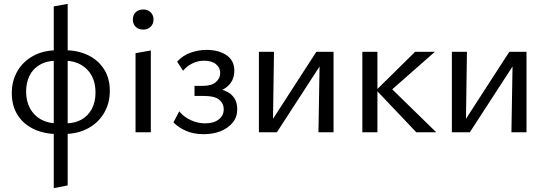

<svg xmlns="http://www.w3.org/2000/svg" viewBox="-20 -684 2818 993"><path d="M258 289V-651L330 -664V275ZM276 9Q209 9 155.5 -16Q102 -41 71.5 -88.5Q41 -136 41 -202Q41 -266 70 -316Q99 -366 152 -395Q205 -424 276 -424V-370Q221 -370 185 -348.5Q149 -327 132 -291Q115 -255 115 -211Q115 -161 135 -124Q155 -87 191.5 -66.5Q228 -46 276 -46ZM318 9V-46Q366 -46 400.5 -65Q435 -84 454.5 -120Q474 -156 474 -206Q474 -256 454.5 -292Q435 -328 400 -348.5Q365 -369 318 -370V-424Q382 -424 434.5 -399Q487 -374 517.5 -327Q548 -280 548 -214Q548 -151 519 -101Q490 -51 438.5 -22Q387 7 318 9Z M681 0V-409L760 -423V0ZM721 -531Q696 -531 681.5 -545.5Q667 -560 667 -583Q667 -606 681.5 -620.5Q696 -635 721 -635Q744 -635 759 -620.5Q774 -606 774 -583Q774 -560 759 -545.5Q744 -531 721 -531Z M1033 10Q980 10 940.5 -8Q901 -26 877 -51L907 -108Q932 -78 968 -62Q1004 -46 1041 -46Q1085 -46 1111 -66Q1137 -86 1137 -118Q1137 -149 1113.5 -168.5Q1090 -188 1030 -188H986V-240H1030Q1074 -240 1096.5 -259.5Q1119 -279 1119 -307Q1119 -333 1097.5 -351.5Q1076 -370 1036 -370Q1003 -370 974 -355.5Q945 -341 927 -318L896 -365Q925 -397 965.5 -411.5Q1006 -426 1048 -426Q1111 -426 1151.5 -398.5Q1192 -371 1192 -318Q1192 -281 1173 -255Q1154 -229 1122.5 -216.5Q1091 -204 1053 -204V-230Q1125 -230 1166 -202.5Q1207 -175 1207 -119Q1207 -79 1183.5 -50Q1160 -21 1121 -5.5Q1082 10 1033 10Z M1627 0 1634 -416H1705V0ZM1319 0V-416H1397L1391 0ZM1369 0V-34L1616 -416H1658V-379L1412 0Z M2133 0 1926 -218 2127 -416H2229L1980 -197V-250L2236 0ZM1854 0V-416H1932V0Z M2625 0 2632 -416H2703V0ZM2317 0V-416H2395L2389 0ZM2367 0V-34L2614 -416H2656V-379L2410 0Z"/></svg>

Font: Ysabeau Office Medium
Style: Regular
Weight: 500
Designer: Christian Thalmann (Catharsis Fonts)
Version: Version 2.001;gftools[0.9.30]; featfreeze: tnum,lnum,ss02